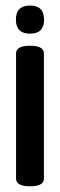

<svg xmlns="http://www.w3.org/2000/svg" viewBox="-20 -651 213 683"><path d="M86.9 -531.2Q36.6 -531.2 36.6 -581.1Q36.6 -631.3 86.9 -631.3Q136.7 -631.3 136.7 -581.1Q136.7 -531.2 86.9 -531.2ZM86.9 11.7Q37.1 11.7 37.1 -15.6V-460.9Q37.1 -488.3 86.9 -488.3Q136.2 -488.3 136.2 -460.9V-15.6Q136.2 11.7 86.9 11.7Z"/></svg>

Font: Gayathri
Style: Bold
Weight: 700
Designer: Binoy Dominic <binoy.domenic@gmail.com>
Foundry: SMC
Version: Version 1.000